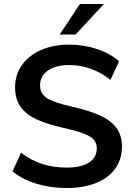

<svg xmlns="http://www.w3.org/2000/svg" viewBox="-20 -939 678 968"><path d="M43 -75 86 -169Q137 -130 193.5 -112Q250 -94 316 -94Q389 -94 428.5 -119.5Q468 -145 468 -191Q468 -231 431.5 -252Q395 -273 310 -292Q222 -311 167 -336Q112 -361 84 -400Q56 -439 56 -499Q56 -561 90 -610Q124 -659 186 -686.5Q248 -714 329 -714Q403 -714 470 -691.5Q537 -669 580 -630L537 -536Q443 -611 329 -611Q261 -611 221.5 -583.5Q182 -556 182 -507Q182 -466 217 -444Q252 -422 336 -403Q425 -383 480.5 -358.5Q536 -334 565.5 -296Q595 -258 595 -200Q595 -137 561.5 -89.5Q528 -42 464.5 -16.5Q401 9 315 9Q234 9 163 -13Q92 -35 43 -75ZM361 -765H281L383 -919H504Z"/></svg>

Font: wassup Sans
Style: Bold
Weight: 700
Version: Version 2.001